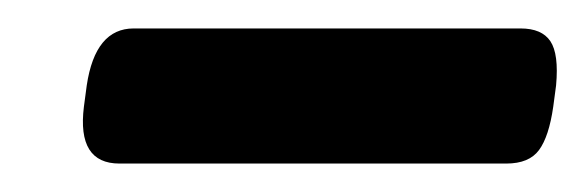

<svg xmlns="http://www.w3.org/2000/svg" viewBox="-20 -712 412 135"><path d="M64 -597Q34 -597 39 -637L41 -652Q47 -692 74 -692H346Q361 -692 367 -683Q373 -674 371 -652L369 -637Q366 -616 359 -606.5Q352 -597 336 -597Z"/></svg>

Font: Asap Expanded Expanded Regular
Style: Bold Italic
Weight: 700
Width: 7
Italic angle: -6°
Designer: Pablo Cosgaya
Foundry: Omnibus-Type
Version: Version 3.001; ttfautohint (v1.8.4.7-5d5b)